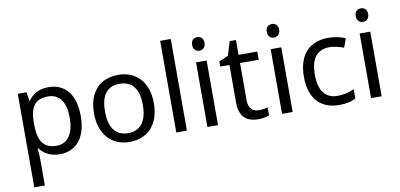

<svg xmlns="http://www.w3.org/2000/svg" viewBox="-86 -1044 3266 1568"><g transform="rotate(-10 1546.5 -260.0)"><path d="M340 -546C253 -546 205 -509 173 -463H169L157 -536H85V240H173V20C173 -5 169 -45 167 -68H173C204 -26 256 10 339 10C472 10 560 -86 560 -269C560 -454 472 -546 340 -546ZM324 -472C423 -472 469 -392 469 -270C469 -150 423 -63 326 -63C209 -63 173 -137 173 -269V-286C175 -411 215 -472 324 -472Z M1166 -269C1166 -446 1064 -546 919 -546C765 -546 670 -446 670 -269C670 -91 774 10 916 10C1069 10 1166 -91 1166 -269ZM761 -269C761 -396 808 -472 917 -472C1026 -472 1075 -396 1075 -269C1075 -142 1026 -63 918 -63C809 -63 761 -142 761 -269Z M1393 0V-760H1305V0Z M1608 -737C1579 -737 1556 -720 1556 -681C1556 -643 1579 -625 1608 -625C1635 -625 1659 -643 1659 -681C1659 -720 1635 -737 1608 -737ZM1651 -536H1563V0H1651Z M2000 -62C1951 -62 1916 -93 1916 -158V-468H2071V-536H1916V-659H1864L1829 -545L1752 -510V-468H1828V-156C1828 -26 1901 10 1985 10C2017 10 2056 3 2075 -6V-73C2058 -67 2026 -62 2000 -62Z M2227 -737C2198 -737 2175 -720 2175 -681C2175 -643 2198 -625 2227 -625C2254 -625 2278 -643 2278 -681C2278 -720 2254 -737 2227 -737ZM2270 -536H2182V0H2270Z M2655 10C2716 10 2757 0 2793 -19V-97C2756 -80 2712 -66 2654 -66C2553 -66 2501 -137 2501 -266C2501 -400 2552 -469 2659 -469C2696 -469 2743 -456 2775 -444L2802 -517C2770 -533 2715 -546 2661 -546C2517 -546 2410 -463 2410 -265C2410 -75 2512 10 2655 10Z M2965 -737C2936 -737 2913 -720 2913 -681C2913 -643 2936 -625 2965 -625C2992 -625 3016 -643 3016 -681C3016 -720 2992 -737 2965 -737ZM3008 -536H2920V0H3008Z"/></g></svg>

Font: Noto Sans Psalter Pahlavi
Style: Regular
Weight: 400
Designer: Monotype Design Team
Foundry: Monotype Imaging Inc.
Version: Version 2.002